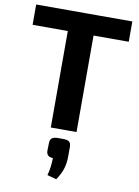

<svg xmlns="http://www.w3.org/2000/svg" viewBox="-104 -758 810 1117"><g transform="rotate(10 301.0 -199.5)"><path d="M377 -690V0H225V-690ZM585 -690V-570H17V-690ZM307 53Q334 53 344 62Q354 71 354 94V145Q354 192 342 226Q330 260 308 291L254 276Q261 251 264 226.5Q267 202 268 173Q230 173 229 137L230 94Q230 71 241 62Q252 53 277 53Z"/></g></svg>

Font: Exo 2
Style: Bold
Weight: 700
Designer: Natanael Gama
Foundry: Natanael Gama
Version: Version 2.010